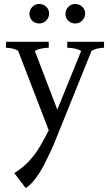

<svg xmlns="http://www.w3.org/2000/svg" viewBox="-20 -666 553 965"><path d="M109 279 52 204Q78 188 101 168Q124 148 143 124Q163 101 185.5 62Q208 23 225 -11L71 -411Q55 -420 37.5 -423Q20 -426 10 -426V-456H225V-426Q214 -426 193.5 -423Q173 -420 155 -410L268 -115L388 -410Q370 -420 349.5 -423Q329 -426 318 -426V-456H503V-426Q493 -426 475 -423Q457 -420 440 -410L257 43Q250 62 235.5 93Q221 124 205 155.5Q189 187 175 208Q156 236 141.5 252Q127 268 109 279ZM177 -548Q156 -548 142 -562Q128 -576 128 -596Q128 -616 142 -631Q156 -646 177 -646Q198 -646 212.5 -632Q227 -618 227 -598Q227 -578 212.5 -563Q198 -548 177 -548ZM358 -548Q337 -548 323 -562Q309 -576 309 -596Q309 -616 323 -631Q337 -646 358 -646Q379 -646 393.5 -632Q408 -618 408 -598Q408 -578 393.5 -563Q379 -548 358 -548Z"/></svg>

Font: Joan
Style: Regular
Weight: 400
Designer: Paolo Biagini
Version: Version 1.001; ttfautohint (v1.8.4.7-5d5b);gftools[0.9.30]